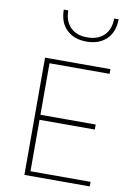

<svg xmlns="http://www.w3.org/2000/svg" viewBox="-100 -987 713 1048"><g transform="rotate(10 257.0 -463.0)"><path d="M473.6 -25.4H140.6V-310.5H446.8V-338.4H140.6V-624H473.6V-649.9H111.3V0H473.6ZM470.2 -925.8H445.8Q445.8 -866.7 412.1 -832.8Q378.4 -798.8 318.4 -798.8Q258.3 -798.8 224.9 -832.8Q191.4 -866.7 191.4 -925.8H166.5Q166.5 -855.5 207.8 -815.4Q249 -775.4 318.4 -775.4Q387.7 -775.4 429 -815.4Q470.2 -855.5 470.2 -925.8Z"/></g></svg>

Font: Estedad-FD VF
Style: Regular
Weight: 100
Designer: Amin Abedi
Version: Version 7.3